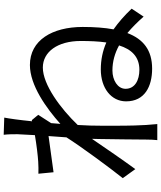

<svg xmlns="http://www.w3.org/2000/svg" viewBox="64 -898 872 1040"><g transform="rotate(-90 500.0 -378.0)"><path d="M293 -720 288 -625C236 -616 177 -609 144 -607C120 -606 101 -605 79 -606L87 -524L283 -551L276 -454C226 -375 111 -219 55 -149L104 -81C153 -148 219 -244 268 -316L267 -277C265 -168 265 -117 264 -21C264 -5 263 24 261 38H348C346 20 344 -5 343 -23C338 -112 339 -173 339 -264C339 -303 340 -347 343 -393C432 -486 562 -582 654 -582C739 -582 798 -502 798 -377C798 -327 796 -280 790 -238C744 -258 696 -268 644 -268C542 -268 471 -211 471 -131C471 -30 552 10 648 10C749 10 808 -38 841 -124C871 -99 900 -70 930 -36L973 -101C935 -141 898 -173 861 -199C870 -247 874 -304 874 -366C874 -531 802 -652 668 -652C558 -652 434 -563 349 -487L353 -537L398 -607L369 -642L363 -640C370 -710 378 -766 383 -791L290 -794C293 -769 293 -742 293 -720ZM774 -169C753 -102 713 -59 642 -59C586 -59 539 -83 539 -134C539 -177 586 -205 638 -205C687 -205 732 -192 774 -169Z"/></g></svg>

Font: ChiuKong Gothic CL
Style: Regular
Weight: 400
Designer: Ryoko NISHIZUKA 西塚涼子 (kana, bopomofo & ideographs); Paul D. Hunt (Latin, Greek & Cyrillic); Sandoll Communications 산돌커뮤니
Foundry: Adobe
Version: Version 1.300